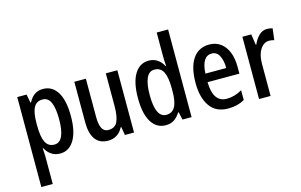

<svg xmlns="http://www.w3.org/2000/svg" viewBox="-115 -1064 2520 1608"><g transform="rotate(-15 1145.0 -260.0)"><path d="M290 -550Q369 -550 413.5 -479Q458 -408 458 -270Q458 -136 413.5 -63Q369 10 292 10Q248 10 216 -11.5Q184 -33 165 -70H160Q162 -48 163 -27Q164 -6 164 10V240H65V-540H146L160 -467H165Q187 -509 217 -529.5Q247 -550 290 -550ZM263 -466Q211 -466 187.5 -422.5Q164 -379 164 -286V-266Q164 -169 187.5 -122Q211 -75 264 -75Q310 -75 333 -124.5Q356 -174 356 -270Q356 -366 334 -416Q312 -466 263 -466Z M933 -540V0H854L842 -71H836Q816 -31 783 -10.5Q750 10 708 10Q633 10 596.5 -41.5Q560 -93 560 -187V-540H660V-207Q660 -76 731 -76Q790 -76 811.5 -122Q833 -168 833 -259V-540Z M1208 10Q1128 10 1083.5 -61.5Q1039 -133 1039 -269Q1039 -405 1083.5 -477.5Q1128 -550 1206 -550Q1248 -550 1280 -529Q1312 -508 1332 -470H1337Q1335 -492 1334 -513.5Q1333 -535 1333 -552V-760H1432V0H1353L1338 -67H1333Q1311 -31 1281 -10.5Q1251 10 1208 10ZM1234 -73Q1285 -73 1309.5 -116.5Q1334 -160 1334 -249V-275Q1334 -371 1310.5 -418Q1287 -465 1233 -465Q1186 -465 1163.5 -414Q1141 -363 1141 -269Q1141 -73 1234 -73Z M1730 -549Q1789 -549 1830 -518Q1871 -487 1892 -433Q1913 -379 1913 -308V-248H1637Q1640 -72 1758 -72Q1826 -72 1891 -110V-25Q1859 -7 1824.5 1.5Q1790 10 1748 10Q1642 10 1590 -65.5Q1538 -141 1538 -266Q1538 -403 1588 -476Q1638 -549 1730 -549ZM1732 -471Q1646 -471 1638 -322H1819Q1819 -385 1797.5 -428Q1776 -471 1732 -471Z M2232 -550Q2257 -550 2280 -543L2268 -443Q2250 -450 2224 -450Q2178 -450 2147.5 -403.5Q2117 -357 2117 -281V0H2017V-540H2094L2108 -447H2113Q2132 -491 2162 -520.5Q2192 -550 2232 -550Z"/></g></svg>

Font: Avrile Sans Condensed Medium
Style: Regular
Weight: 500
Width: 3
Designer: Monotype Design Team
Foundry: Monotype Imaging Inc.
Version: Version 2.001;September 10, 2019;FontCreator 11.5.0.2425 64-